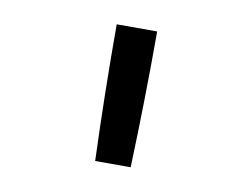

<svg xmlns="http://www.w3.org/2000/svg" viewBox="-48 -836 596 458"><g transform="rotate(10 250.0 -607.0)"><path d="M207 -442Q204 -524 202.5 -606.5Q201 -689 201 -772H299Q299 -689 297.5 -606.5Q296 -524 293 -442Z"/></g></svg>

Font: Iosevka Curly Medium
Style: Regular
Weight: 500
Monospace: yes
Designer: Belleve Invis
Foundry: Belleve Invis
Version: Version 22.1.2; ttfautohint (v1.8.4)